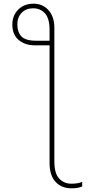

<svg xmlns="http://www.w3.org/2000/svg" viewBox="-20 -785 540 1042"><path d="M426 227V202Q403 212 367 212Q328 212 301.5 184.5Q275 157 275 91V-634Q275 -694 243.5 -729.5Q212 -765 162 -765Q111 -765 79 -733Q47 -701 47 -652Q47 -596 82 -567.5Q117 -539 169 -539H249V98Q249 167 281.5 202Q314 237 368 237Q403 237 426 227ZM74 -653Q74 -691 97.5 -715.5Q121 -740 160 -740Q199 -740 224 -712.5Q249 -685 249 -623V-564H176Q118 -564 96 -587.5Q74 -611 74 -653Z"/></svg>

Font: Noto Sans Mono UI Condensed Thin
Style: Regular
Weight: 250
Width: 3
Designer: Monotype Design team
Foundry: Monotype Imaging Inc.
Version: 1.000